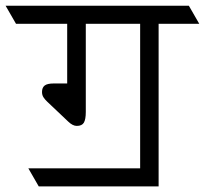

<svg xmlns="http://www.w3.org/2000/svg" viewBox="-62 -665 731 685"><path d="M648.9 -580.1H503.9V0H76.2L39.1 -64.5H438V-580.1H244.1V-265.6Q244.1 -239.3 237.3 -227.5Q230.5 -215.8 211.9 -215.8Q197.3 -215.8 181.2 -231.4L106.9 -301.8Q98.6 -309.6 93.3 -317.6Q87.9 -325.7 87.9 -336.9Q87.9 -352.5 97.4 -359.9Q106.9 -367.2 129.4 -367.2H177.7V-580.1H-4.9L-42 -644.5H611.8Z"/></svg>

Font: Kurinto Seri
Style: Regular
Weight: 400
Designer: Kurinto was developed by Clint Goss from a range of fonts that are compatible with the SIL Open Font License Version 1.1
Foundry: Clinton F. Goss
Version: Version 2.196; July 25, 2020